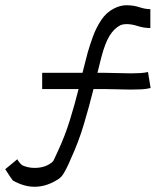

<svg xmlns="http://www.w3.org/2000/svg" viewBox="-47 -662 613 733"><path d="M-27 -16 19 -54Q24 -45 29.5 -39Q35 -33 38 -31Q60 -21 85 -21Q122 -21 147 -39Q155 -44 158.5 -51.5Q162 -59 175 -87Q201 -143 219.5 -202.5Q238 -262 253 -322H114V-384H268Q273 -404 278 -423.5Q283 -443 288 -462Q296 -490 308 -523Q320 -556 339.5 -585.5Q359 -615 389 -630Q413 -642 436 -642Q462 -642 485 -634.5Q508 -627 527 -627V-555Q502 -555 479 -562.5Q456 -570 436 -570Q429 -570 423.5 -569Q418 -568 413 -566Q388 -553 371 -525Q354 -497 340 -444Q336 -429 332.5 -414Q329 -399 325 -384H354Q378 -384 403 -383Q428 -382 453 -382Q473 -382 489 -383Q505 -384 518 -387L528 -326Q512 -322 493.5 -321Q475 -320 453 -320Q428 -320 402.5 -321Q377 -322 354 -322H310Q293 -254 273 -187Q253 -120 224 -57Q221 -49 213.5 -33Q206 -17 197 -1.5Q188 14 177 21Q132 51 85 51Q44 51 2 27Q0 25 -8.5 12.5Q-17 0 -27 -16Z"/></svg>

Font: Syne
Style: Italic
Weight: 400
Italic angle: -9°
Designer: Lucas Descroix
Foundry: Bonjour Monde
Version: Version 2.000; ttfautohint (v1.8.3)